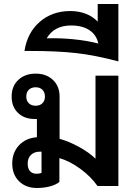

<svg xmlns="http://www.w3.org/2000/svg" viewBox="-20 -927 678 957"><path d="M570 -550V0H466Q433 -47 380.5 -85.5Q328 -124 276 -139V-20Q259 -6 229 2Q199 10 164 10Q109 10 75 -23.5Q41 -57 41 -112Q41 -167 75 -203Q109 -239 164 -243V-334H152Q101 -334 69.5 -364.5Q38 -395 38 -446Q38 -497 71 -528.5Q104 -560 158 -560Q211 -560 244 -528.5Q277 -497 277 -446V-235Q324 -222 373.5 -195Q423 -168 456 -136V-550ZM158 -400Q179 -400 191.5 -412.5Q204 -425 204 -446Q204 -467 191.5 -479.5Q179 -492 158 -492Q136 -492 123.5 -479.5Q111 -467 111 -446Q111 -425 123.5 -412.5Q136 -400 158 -400ZM187 -171H178Q151 -171 134.5 -155Q118 -139 118 -112Q118 -87 129.5 -74Q141 -61 162 -61Q180 -61 187 -66Z M570 -907V-621Q453 -652 359 -662.5Q265 -673 133 -673H102Q116 -764 178 -818Q240 -872 331 -872Q373 -872 408.5 -858Q444 -844 467 -819V-907ZM470 -710Q461 -753 426 -776.5Q391 -800 334 -800Q292 -800 261 -783.5Q230 -767 213 -736Q281 -738 349 -731Q417 -724 470 -710Z"/></svg>

Font: Bai Jamjuree SemiBold
Style: Regular
Weight: 600
Version: Version 1.000; ttfautohint (v1.6)